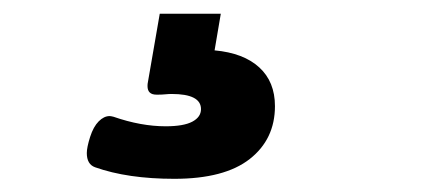

<svg xmlns="http://www.w3.org/2000/svg" viewBox="-20 -34 640 284"><path d="M297.4 40.5Q340.3 44.4 363.5 65.7Q386.7 86.9 386.7 123Q386.7 171.9 349.4 201.2Q312 230.5 237.8 230.5Q168.9 230.5 120.6 213.4Q108.4 209 108.4 192.4Q108.4 184.1 113.3 168.5Q118.2 153.3 126 145.5Q133.8 137.7 142.1 137.7Q144 137.7 147.9 138.7Q188.5 152.8 225.1 152.8Q251.5 152.8 264.4 146Q277.3 139.2 277.3 127.4Q277.3 105 233.9 105Q229.5 105 224.6 105.5Q219.7 106 214.4 106H211.4Q198.2 106 198.2 93.3Q198.2 89.8 198.7 87.9L216.3 -13.7H306.6Z"/></svg>

Font: Courier Prime Sans
Style: Bold Italic
Weight: 700
Italic angle: -10°
Designer: Alan Dague-Greene
Foundry: Quote-Unquote Apps
Version: Version 3.020